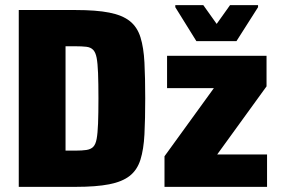

<svg xmlns="http://www.w3.org/2000/svg" viewBox="-20 -727 1093 747"><path d="M53 0V-688H274Q354 -688 405 -678Q456 -668 485 -645Q514 -622 526.5 -582Q539 -542 542 -483.5Q545 -425 545 -344Q545 -263 542 -204.5Q539 -146 526.5 -106Q514 -66 485 -43Q456 -20 405 -10Q354 0 274 0ZM235 -141H274Q299 -141 316 -143.5Q333 -146 342.5 -155.5Q352 -165 356 -186.5Q360 -208 361.5 -246.5Q363 -285 363 -344Q363 -404 361.5 -442.5Q360 -481 356 -502Q352 -523 342.5 -533Q333 -543 316 -545Q299 -547 274 -547H235ZM620 0V-119L812 -384H630V-510H1017V-391L825 -126H1019V0ZM744 -567 662 -699V-707H771L823 -634L875 -707H984V-699L900 -567Z"/></svg>

Font: Saira SemiCondensed ExtraBold
Style: Regular
Weight: 800
Width: 4
Designer: Hector Gatti with collaboration of the Omnibus-Type team
Foundry: Omnibus-Type
Version: Version 1.101